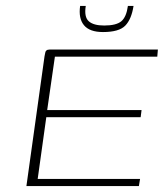

<svg xmlns="http://www.w3.org/2000/svg" viewBox="-20 -627 558 647"><path d="M69 0 130 -437Q132 -445 132.5 -449.5Q133 -454 136.5 -457Q140 -460 147 -460H512L510 -436H165L139 -256H457L454 -232H136L107 -24H452L448 0ZM327 -519Q282 -519 263 -542Q244 -565 250 -607H269Q263 -570 279 -555.5Q295 -541 331 -541Q372 -541 389 -555.5Q406 -570 411 -607H430Q423 -562 402 -540.5Q381 -519 327 -519Z"/></svg>

Font: Genos ExtraLight
Style: Italic
Weight: 250
Italic angle: -8°
Designer: Robert E. Leuschke
Foundry: Robert E. Leuschke
Version: Version 1.010